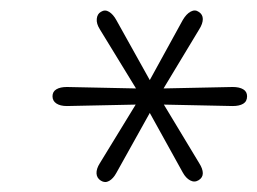

<svg xmlns="http://www.w3.org/2000/svg" viewBox="-20 -727 500 373"><path d="M176 -376Q168 -381 167.5 -390Q167 -399 174 -410L248 -531L253 -524L110 -521Q97 -521 89.5 -526Q82 -531 82 -540Q82 -549 89.5 -553.5Q97 -558 110 -558L253 -555L248 -549L174 -670Q167 -681 168 -690.5Q169 -700 176 -704Q184 -709 192 -704Q200 -699 206 -688L274 -566H268L335 -688Q342 -700 350.5 -704.5Q359 -709 366 -704Q374 -699 374 -690Q374 -681 367 -670L294 -549L288 -555L432 -558Q445 -558 452.5 -553.5Q460 -549 460 -540Q460 -530 452.5 -525.5Q445 -521 432 -521L288 -524L294 -531L367 -410Q374 -399 374 -390.5Q374 -382 366 -377Q358 -372 349.5 -376.5Q341 -381 335 -392L268 -513H274L206 -391Q200 -380 192 -375.5Q184 -371 176 -376Z"/></svg>

Font: Nunito ExtraLight
Style: Italic
Weight: 200
Italic angle: -9°
Designer: Vernon Adams
Foundry: Vernon Adams
Version: Version 3.602